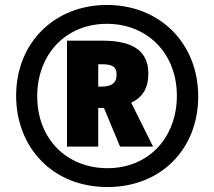

<svg xmlns="http://www.w3.org/2000/svg" viewBox="-20 -810 864 774"><path d="M413 -56C629 -56 779 -209 779 -421C779 -636 624 -790 411 -790C200 -790 45 -638 45 -424C45 -218 190 -56 413 -56ZM413 -132C251 -132 130 -248 130 -422C130 -589 243 -714 411 -714C573 -714 693 -596 693 -424C693 -257 581 -132 413 -132ZM250 -219H376V-375H399L464 -219H597L509 -396C555 -418 578 -454 578 -514C578 -601 520 -646 395 -646H250ZM389 -461H376V-551H390C433 -551 450 -541 450 -509C450 -473 427 -461 389 -461Z"/></svg>

Font: Noto Sans Malayalam UI Condensed Black
Style: Regular
Weight: 900
Width: 3
Designer: Jelle Bosma - Monotype Design Team
Foundry: Monotype Imaging Inc.
Version: Version 2.104